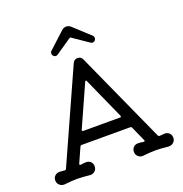

<svg xmlns="http://www.w3.org/2000/svg" viewBox="-167 -1107 1217 1278"><g transform="rotate(-20 441.0 -468.0)"><path d="M447 -879Q441 -884 435 -879L325 -804Q318 -799 312 -799Q300 -799 292 -809Q287 -816 287 -824Q287 -836 296 -843L408 -946Q424 -960 441 -960Q458 -960 474 -946L586 -843Q595 -836 595 -824Q595 -816 590 -809Q582 -799 570 -799Q564 -799 557 -804ZM814 -66Q833 -66 846 -53.5Q859 -41 859 -21Q859 -1 844.5 12Q830 25 810 24Q753 18 719 18Q682 18 628 24Q608 25 594 12Q580 -1 580 -21Q580 -41 592.5 -53.5Q605 -66 624 -66Q633 -66 643.5 -65Q654 -64 664 -62Q676 -62 671 -72L624 -177Q621 -184 614 -184H268Q262 -184 258 -177L211 -72Q210 -70 210 -68Q210 -62 218 -62Q229 -64 239 -65Q249 -66 258 -66Q277 -66 289.5 -53.5Q302 -41 302 -21Q302 -1 288 12Q274 25 254 24Q196 18 163 18Q125 18 72 24Q52 25 37.5 12Q23 -1 23 -21Q23 -41 36 -53.5Q49 -66 68 -66Q78 -66 87 -65Q96 -64 105 -63H107Q112 -63 116 -69L406 -714Q416 -737 441 -737Q465 -737 475 -714L767 -69Q771 -63 776 -63Q786 -63 795.5 -64.5Q805 -66 814 -66ZM447 -571Q446 -577 441 -577Q438 -577 435 -571L304 -279Q303 -277 303 -275Q303 -268 311 -268H571Q583 -268 578 -279Z"/></g></svg>

Font: Kiwi Maru Medium
Style: Regular
Weight: 500
Designer: Hiroki-Chan
Version: Version 1.100